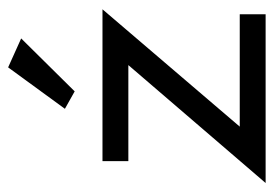

<svg xmlns="http://www.w3.org/2000/svg" viewBox="-124 -572 696 489"><g transform="rotate(-90 224.5 -328.0)"><path d="M432.1 -65.9V0H2.4L302.7 -349.6H58.1V-415.5H444.8L146 -65.9ZM235.8 -486.3 191.4 -511.2 296.9 -655.8 370.6 -622.6Z"/></g></svg>

Font: NMS Futura Pro Book
Style: Regular
Weight: 400
Designer: Blend3rman
Version: Version 0.1